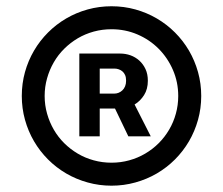

<svg xmlns="http://www.w3.org/2000/svg" viewBox="-20 -757 706 608"><path d="M333.1 -169Q294 -169 257.6 -179.2Q221.2 -189.3 189.6 -207.7Q158 -226.2 132.1 -252.1Q106.2 -278.1 87.7 -309.7Q69.2 -341.3 59.1 -377.7Q49 -414.1 49 -453.1Q49 -492.5 59.1 -528.8Q69.2 -565 87.7 -596.6Q106.2 -628.2 132.1 -654.1Q158 -680 189.6 -698.5Q221.2 -717 257.6 -727.1Q294 -737.2 333.1 -737.2Q372.5 -737.2 408.7 -727.1Q445 -717 476.6 -698.5Q508.2 -680 534.1 -654.1Q560 -628.2 578.5 -596.6Q596.9 -565 607.1 -528.6Q617.2 -492.2 617.2 -453.1Q617.2 -414.1 607.1 -377.7Q596.9 -341.3 578.5 -309.7Q560 -278.1 534.1 -252.1Q508.2 -226.2 476.6 -207.7Q445 -189.3 408.6 -179.2Q372.2 -169 333.1 -169ZM333.1 -241.8Q362.2 -241.8 389.2 -249.3Q416.2 -256.7 439.8 -270.6Q463.4 -284.4 482.6 -303.6Q501.8 -322.8 515.6 -346.4Q529.5 -370 536.9 -397Q544.4 -424 544.4 -453.1Q544.4 -496.8 527.7 -535.3Q511 -573.9 482.4 -602.6Q453.8 -631.4 415.3 -647.9Q376.8 -664.4 333.1 -664.4Q304 -664.4 276.8 -657Q249.6 -649.5 226.2 -635.7Q202.8 -621.8 183.4 -602.6Q164.1 -583.5 150.4 -559.8Q136.7 -536.2 129.1 -509.2Q121.4 -482.2 121.4 -453.1Q121.4 -424 129.1 -397Q136.7 -370 150.4 -346.4Q164.1 -322.8 183.4 -303.6Q202.8 -284.4 226.2 -270.6Q249.6 -256.7 276.8 -249.3Q304 -241.8 333.1 -241.8ZM231.2 -587.4H360.8Q377.5 -587.4 393.1 -581.9Q408.7 -576.3 421 -565.3Q433.2 -554.3 440.7 -538.4Q448.2 -522.4 448.2 -501.4Q448.2 -474.8 436.3 -456Q424.4 -437.1 406.2 -426.1L457.4 -325.3H386.4L344.1 -413.4H295.8V-325.3H231.2ZM342 -460.6Q349.1 -460.6 355.6 -463.2Q362.2 -465.9 367.5 -470.9Q372.9 -475.9 376.1 -483.7Q379.3 -491.5 379.3 -501.4Q379.3 -512.1 376.1 -519.4Q372.9 -526.6 367.5 -531.1Q362.2 -535.5 355.8 -537.6Q349.4 -539.8 343 -539.8H295.8V-460.6Z"/></svg>

Font: Interop SemBd
Style: Regular
Weight: 600
Designer: Rasmus Andersson, Google, Jang Haemin
Foundry: jhaemin
Version: Version 1.008